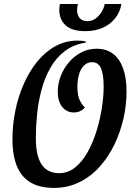

<svg xmlns="http://www.w3.org/2000/svg" viewBox="-20 -899 654 941"><path d="M243.3 22Q141.3 22 91.2 -37.1Q41 -96.2 41 -217.2Q41 -286.3 54.9 -355.4Q68.8 -424.5 96.2 -486.8Q123.5 -549 162.3 -597Q201.2 -645 251.2 -672.5Q301.2 -700 361 -700Q372.8 -700 382.3 -698.9Q391.8 -697.8 400.8 -695.3V-690.3Q339.7 -680.8 296.8 -647.8Q253.8 -614.8 226.2 -565.5Q198.5 -516.2 183.1 -457.8Q167.7 -399.3 161.7 -338.8Q155.7 -278.3 155.7 -223Q155.7 -134.3 184.5 -92.2Q213.3 -50.2 269.3 -50.2Q312.7 -50.2 347.5 -77.8Q382.3 -105.3 408.5 -151.8Q434.7 -198.2 452.3 -254.4Q470 -310.7 479.1 -368.6Q488.2 -426.5 488 -477.3Q487.8 -535.5 474.8 -564.8Q461.7 -594.2 431.7 -594.2Q408.3 -594.2 392.3 -578.8Q376.3 -563.5 367.8 -536.2Q359.3 -509 359.3 -472.2Q359.7 -432 369.8 -409.7Q379.8 -387.3 396.3 -372Q384.2 -359.2 370.8 -353.5Q357.5 -347.8 341.2 -347.8Q307.5 -347.8 285.3 -374.7Q263.2 -401.5 263 -449Q263 -488.2 277.6 -526Q292.2 -563.8 318.1 -594.2Q344 -624.5 378.7 -642.3Q413.3 -660.2 453.2 -660.2Q501.7 -660.2 534 -635.4Q566.3 -610.7 583.2 -564.3Q600 -518 600.2 -451.2Q600.5 -387.3 585.7 -320.8Q570.8 -254.2 541.7 -192.8Q512.5 -131.3 469.5 -83.1Q426.5 -34.8 369.6 -6.4Q312.7 22 243.3 22ZM397.7 -746.3Q333.7 -746.3 302.2 -774.4Q270.7 -802.5 270.7 -850.8Q270.7 -864.3 273.7 -879.3H361.8Q359.2 -869.3 358.5 -862.7Q357.8 -856 357.8 -850.2Q357.8 -833.5 363.4 -821.3Q369 -809.2 380.2 -802.2Q391.5 -795.3 407.7 -795.3Q431 -795.3 448.8 -808.4Q466.5 -821.5 478.2 -841Q489.8 -860.5 493.2 -879.3H575.3Q568.2 -839.3 544.2 -809.2Q520.3 -779.2 483.2 -762.8Q446 -746.3 397.7 -746.3Z"/></svg>

Font: Sansita Swashed Light
Style: Regular
Weight: 300
Designer: Pablo Cosgaya
Foundry: Omnibus-Type
Version: Version 1.003